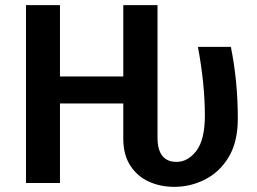

<svg xmlns="http://www.w3.org/2000/svg" viewBox="-20 -711 999 746"><path d="M657 15Q603 15 558 -5.5Q513 -26 486 -68Q459 -110 459 -173V-309H213V0H81V-691H213V-414H459V-691H592V-177Q592 -82 666 -82Q710 -82 743 -125Q776 -168 776 -262Q776 -385 749 -529H877Q904 -395 904 -251Q904 -159 868.5 -100.5Q833 -42 776.5 -13.5Q720 15 657 15Z"/></svg>

Font: Trujillo Medium
Style: Regular
Weight: 500
Designer: Fira Sans original fonts by bBox Type GmbH, Carrois Corporate GbR, & Edenspiekermann AG / Changes by Cristiano Sobral
Foundry: Fira Sans original fonts by bBox Type GmbH, Carrois Corporate GbR, & Edenspiekermann AG / Changes by Cristiano Sobral
Version: Version 4.301;October 17, 2021;FontCreator 14.0.0.2814 64-bi